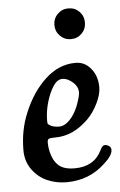

<svg xmlns="http://www.w3.org/2000/svg" viewBox="-50 -685 457 734"><g transform="rotate(-5 178.5 -318.0)"><path d="M181.6 -589.8Q181.6 -614.7 198.7 -631.8Q215.8 -648.9 240.2 -648.9Q265.1 -648.9 282 -631.8Q298.8 -614.7 298.8 -589.8Q298.8 -564.9 282 -547.9Q265.1 -530.8 240.2 -530.8Q215.8 -530.8 198.7 -548.1Q181.6 -565.4 181.6 -589.8ZM248.5 -439Q277.8 -439 297.9 -420.9Q332 -390.1 332 -337.9Q332 -311.5 315.4 -277.3Q298.8 -243.2 274.9 -219.2Q216.3 -161.6 148.9 -161.6Q128.9 -161.6 123 -158.9Q117.2 -156.2 117.2 -145Q117.2 -121.6 124.5 -97.9Q131.8 -74.2 146 -59.6Q166 -37.6 211.4 -37.6Q285.6 -37.6 314.9 -96.7Q320.3 -107.9 324.5 -112.1Q328.6 -116.2 334 -116.2Q341.3 -116.2 349.1 -111.3Q357.4 -106 357.4 -95.7Q357.4 -74.2 323.7 -44.4Q262.7 12.7 175.8 12.7Q137.2 12.7 103 -2Q68.8 -16.6 45.4 -48.3Q22 -80.1 22 -123.5Q22 -200.2 49.3 -265.1Q80.6 -341.8 132.8 -390.4Q185.1 -439 248.5 -439ZM129.4 -210.9Q143.1 -201.7 166 -201.7Q187 -201.7 206.5 -221.7Q226.1 -241.7 239.3 -274.4Q252.9 -311 252.9 -325.7Q252.9 -351.6 226.1 -370.6Q210 -382.3 193.8 -382.3Q178.7 -382.3 166.7 -368.9Q154.8 -355.5 143.6 -330.1Q122.1 -278.3 122.1 -228Q122.1 -219.7 123 -217Q124 -214.4 129.4 -210.9Z"/></g></svg>

Font: Cooper* Medium
Style: Italic
Weight: 500
Italic angle: -7°
Designer: Owen Earl
Foundry: indestructible type*
Version: Version 0.001